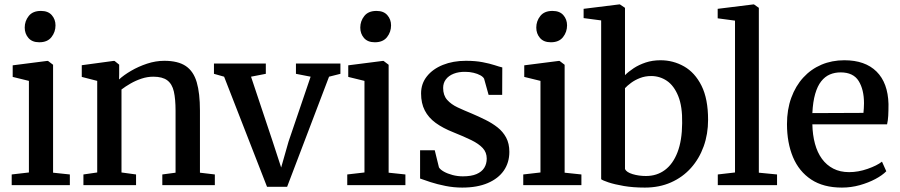

<svg xmlns="http://www.w3.org/2000/svg" viewBox="-20 -839 4076 870"><path d="M33 0V-48.5L111 -57.5V-472.5L37.5 -490.5V-543L194 -563H197.5L220.5 -545.5V-56.5L296.5 -48.5V0ZM157.5 -647.5Q125.5 -647.5 108.8 -667Q92 -686.5 92 -714Q92 -743.5 110.2 -766.5Q128.5 -789.5 165 -789.5H166Q198 -789.5 214.8 -770.2Q231.5 -751 231.5 -724Q231.5 -694 213.2 -670.8Q195 -647.5 158.5 -647.5Z M420.5 -57.5V-472.5L350.5 -490.5V-543.5L494.5 -563H499L520 -546V-504.5L519.5 -479Q540.5 -498.5 573.8 -518Q607 -537.5 646.2 -550.5Q685.5 -563.5 724.5 -563.5Q786.5 -563.5 821.8 -539.8Q857 -516 871.5 -466.2Q886 -416.5 886 -338V-56.5L953.5 -48.5V0H715.5V-48.5L775.5 -56.5V-337Q775.5 -390 767.8 -424.2Q760 -458.5 738 -475Q716 -491.5 674.5 -491.5Q648 -491.5 621.5 -482.8Q595 -474 571.5 -460.5Q548 -447 530.5 -433.5V-57.5L596.5 -48.5V0H358V-48.5Z M1190 7.5 995.5 -491.5 949.5 -504.5V-551H1184.5V-504.5L1117.5 -491.5L1214.5 -201L1254 -80L1287.5 -197.5L1387.5 -491.5L1321 -504.5V-551H1522.5V-504.5L1471 -491.5L1281 7.5Z M1553.5 0V-48.5L1631.5 -57.5V-472.5L1558 -490.5V-543L1714.5 -563H1718L1741 -545.5V-56.5L1817 -48.5V0ZM1678 -647.5Q1646 -647.5 1629.2 -667Q1612.5 -686.5 1612.5 -714Q1612.5 -743.5 1630.8 -766.5Q1649 -789.5 1685.5 -789.5H1686.5Q1718.5 -789.5 1735.2 -770.2Q1752 -751 1752 -724Q1752 -694 1733.8 -670.8Q1715.5 -647.5 1679 -647.5Z M2074.5 11Q2036 11 1998.5 3.5Q1961 -4 1930.8 -13.8Q1900.5 -23.5 1883.5 -30V-158H1950L1969 -80.5Q1975 -70.5 1991.5 -61.2Q2008 -52 2030.5 -46Q2053 -40 2077 -40Q2115.5 -40 2139.2 -50.2Q2163 -60.5 2174.2 -78.5Q2185.5 -96.5 2185.5 -120.5Q2185.5 -148.5 2167.5 -168Q2149.5 -187.5 2115.8 -204Q2082 -220.5 2034.5 -239.5Q1986.5 -258.5 1954 -282.2Q1921.5 -306 1904.8 -338.5Q1888 -371 1888 -415.5Q1888 -460 1914.5 -493.2Q1941 -526.5 1987 -545Q2033 -563.5 2091 -563.5Q2134.5 -563.5 2166.8 -557.2Q2199 -551 2221 -543.8Q2243 -536.5 2256 -533.5L2255.5 -409H2194L2173.5 -482.5Q2169 -491 2156.2 -498Q2143.5 -505 2125.8 -509.2Q2108 -513.5 2088.5 -513.5Q2058.5 -514 2035.8 -505Q2013 -496 2000.5 -479.5Q1988 -463 1988 -440.5Q1988 -407 2006.2 -386.5Q2024.5 -366 2054 -352.2Q2083.5 -338.5 2116.5 -325Q2148.5 -311.5 2179.2 -296.2Q2210 -281 2234.5 -261.8Q2259 -242.5 2273.5 -215.5Q2288 -188.5 2288 -151Q2288 -102.5 2263 -66.2Q2238 -30 2190.2 -9.5Q2142.5 11 2074.5 11Z M2351 0V-48.5L2429 -57.5V-472.5L2355.5 -490.5V-543L2512 -563H2515.5L2538.5 -545.5V-56.5L2614.5 -48.5V0ZM2475.5 -647.5Q2443.5 -647.5 2426.8 -667Q2410 -686.5 2410 -714Q2410 -743.5 2428.2 -766.5Q2446.5 -789.5 2483 -789.5H2484Q2516 -789.5 2532.8 -770.2Q2549.5 -751 2549.5 -724Q2549.5 -694 2531.2 -670.8Q2513 -647.5 2476.5 -647.5Z M2624.5 -757V-799L2785.5 -819H2789L2812 -803.5V-498.5Q2828 -514.5 2851.5 -530Q2875 -545.5 2905.8 -555.8Q2936.5 -566 2973 -566Q3030.5 -566 3079.8 -538Q3129 -510 3158.8 -450.5Q3188.5 -391 3188.5 -296Q3188.5 -231.5 3168.5 -175.8Q3148.5 -120 3111 -78Q3073.5 -36 3020.5 -12.5Q2967.5 11 2902 11Q2849 11 2806.8 3.8Q2764.5 -3.5 2737.5 -12.5Q2710.5 -21.5 2704 -27V-746.5ZM2930.5 -494.5Q2903.5 -494.5 2880.2 -485.5Q2857 -476.5 2839.5 -463.5Q2822 -450.5 2812 -439.5V-73Q2818.5 -58.5 2846.5 -50Q2874.5 -41.5 2907 -41.5Q2956.5 -41.5 2993 -68.8Q3029.5 -96 3050 -149.2Q3070.5 -202.5 3071 -281Q3072.5 -356.5 3053.2 -403.8Q3034 -451 3001.8 -472.8Q2969.5 -494.5 2930.5 -494.5Z M3310.5 -57.5V-745.5L3232 -756V-799L3393.5 -819H3396.5L3418.5 -803.5V-56.5L3501 -48.5V0H3232.5V-48.5Z M3795 11Q3711 11 3655.8 -25.5Q3600.5 -62 3573.2 -127Q3546 -192 3546 -276.5Q3546 -342.5 3565.5 -396Q3585 -449.5 3619.8 -487.5Q3654.5 -525.5 3702 -545.8Q3749.5 -566 3806 -566Q3900 -566 3951.8 -514.8Q4003.5 -463.5 4006 -367.5Q4006 -337 4004.8 -314.5Q4003.5 -292 3999.5 -275.5H3661Q3662 -227.5 3672.8 -187.8Q3683.5 -148 3704.5 -119.2Q3725.5 -90.5 3756.2 -74.8Q3787 -59 3827.5 -59Q3869 -59 3911.2 -73.8Q3953.5 -88.5 3976.5 -106.5L3996 -63Q3978 -44.5 3946.5 -27.8Q3915 -11 3875.8 0Q3836.5 11 3795 11ZM3661 -326.5 3892.5 -327.5Q3893.5 -336.5 3894.2 -348.8Q3895 -361 3895 -371Q3895 -433 3870.8 -472Q3846.5 -511 3789 -511Q3762.5 -511 3740.2 -501.5Q3718 -492 3701 -470.5Q3684 -449 3673.8 -413.5Q3663.5 -378 3661 -326.5Z"/></svg>

Font: Merriweather 28pt Medium
Style: Regular
Weight: 500
Version: Version 2.100